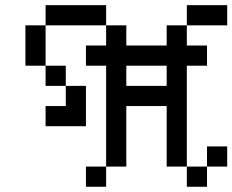

<svg xmlns="http://www.w3.org/2000/svg" viewBox="-20 -712 886 732"><path d="M153.8 -307.7H230.8V-230.8H153.8ZM230.8 -307.7H307.7V-230.8H230.8ZM230.8 -384.6H307.7V-307.7H230.8ZM153.8 -461.5H230.8V-384.6H153.8ZM76.9 -538.5H153.8V-461.5H76.9ZM76.9 -615.4H153.8V-538.5H76.9ZM153.8 -692.3H230.8V-615.4H153.8ZM230.8 -692.3H307.7V-615.4H230.8ZM384.6 -538.5H461.5V-461.5H384.6ZM384.6 -461.5H461.5V-384.6H384.6ZM384.6 -384.6H461.5V-307.7H384.6ZM384.6 -307.7H461.5V-230.8H384.6ZM384.6 -230.8H461.5V-153.8H384.6ZM615.4 -153.8H692.3V-76.9H615.4ZM692.3 -76.9H769.2V0H692.3ZM615.4 -230.8H692.3V-153.8H615.4ZM615.4 -307.7H692.3V-230.8H615.4ZM615.4 -384.6H692.3V-307.7H615.4ZM615.4 -461.5H692.3V-384.6H615.4ZM615.4 -538.5H692.3V-461.5H615.4ZM384.6 -153.8H461.5V-76.9H384.6ZM307.7 -76.9H384.6V0H307.7ZM769.2 -153.8H846.2V-76.9H769.2ZM692.3 -692.3H769.2V-615.4H692.3ZM769.2 -692.3H846.2V-615.4H769.2ZM615.4 -615.4H692.3V-538.5H615.4ZM384.6 -615.4H461.5V-538.5H384.6ZM307.7 -692.3H384.6V-615.4H307.7ZM461.5 -384.6H538.5V-307.7H461.5ZM538.5 -384.6H615.4V-307.7H538.5ZM461.5 -538.5H538.5V-461.5H461.5ZM538.5 -538.5H615.4V-461.5H538.5ZM307.7 -538.5H384.6V-461.5H307.7ZM692.3 -538.5H769.2V-461.5H692.3Z"/></svg>

Font: Jacquarda Bastarda 9
Style: Regular
Weight: 400
Designer: Sarah Cadigan-Fried
Version: Version 1.000; ttfautohint (v1.8.4.7-5d5b)